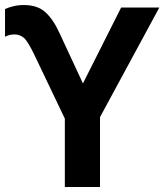

<svg xmlns="http://www.w3.org/2000/svg" viewBox="-20 -744 654 764"><path d="M75 -724Q53 -724 32.5 -719Q12 -714 0 -708V-598Q18 -607 37 -607Q60 -607 76 -592.5Q92 -578 119 -521L238 -272V0H378V-278L614 -714H462L310 -412L217 -612Q192 -667 160.5 -695.5Q129 -724 75 -724Z"/></svg>

Font: Noto Sans UI
Style: Bold
Weight: 700
Designer: Monotype Design Team
Foundry: Monotype Imaging Inc.
Version: Version 1.901